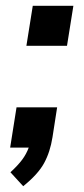

<svg xmlns="http://www.w3.org/2000/svg" viewBox="-20 -509 288 662"><path d="M71 -351 93 -489H233L211 -351ZM60 133 16 85Q42 61 56.5 41.5Q71 22 79 0H15L37 -139H177L161 -36Q153 15 132 53.5Q111 92 60 133Z"/></svg>

Font: Nunito Sans
Style: Bold Italic
Weight: 700
Italic angle: -9°
Designer: Vernon Adams
Foundry: Vernon Adams
Version: Version 3.006; ttfautohint (v1.8.3)